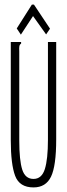

<svg xmlns="http://www.w3.org/2000/svg" viewBox="-20 -806 290 837"><path d="M126 11Q65 11 46 -39.5Q27 -90 27 -195V-623H72V-616Q66 -612 64.5 -605Q63 -598 64 -582V-194Q64 -107 77 -66.5Q90 -26 126 -26Q162 -26 175.5 -69Q189 -112 189 -197V-623H225V-198Q225 -83 202.5 -36Q180 11 126 11ZM71 -655 53 -682 119 -786H128L198 -681L181 -656L124 -736Z"/></svg>

Font: Inconsolata UltraCondensed Light
Style: Regular
Weight: 300
Width: 1
Monospace: yes
Designer: Raph Levien, Cyreal, Brenton Simpson
Foundry: Raph Levien, Cyreal, Google
Version: Version 3.001; ttfautohint (v1.8.2.53-6de2)